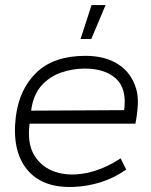

<svg xmlns="http://www.w3.org/2000/svg" viewBox="-20 -722 594 753"><path d="M511 -237H96Q86 -159 115 -112Q144 -65 198 -47.5Q252 -30 319 -43.5Q386 -57 453 -101L475 -57Q426 -23 374 -7Q322 9 269 11Q145 16 85.5 -58Q26 -132 42 -264Q56 -374 124 -438.5Q192 -503 315 -503Q392 -503 443.5 -470Q495 -437 514 -374Q522 -347 520.5 -312Q519 -277 511 -237ZM313 -453Q264 -453 218.5 -437Q173 -421 141.5 -385Q110 -349 102 -288L467 -290Q478 -374 435 -413.5Q392 -453 313 -453ZM296 -569 339 -702H394L338 -569Z"/></svg>

Font: Kulim Park ExtraLight
Style: Italic
Weight: 275
Italic angle: -8°
Designer: Noponies / Dale Sattler
Foundry: Noponies
Version: Version 1.000; ttfautohint (v1.8.3)